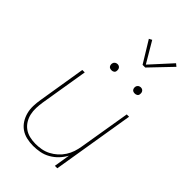

<svg xmlns="http://www.w3.org/2000/svg" viewBox="-283 -1060 1167 1167"><g transform="rotate(45 300.0 -477.0)"><path d="M245 8Q216 8 188 1.5Q160 -5 138 -20.5Q116 -36 101.5 -59Q87 -82 80 -109Q73 -136 74 -165Q75 -194 80 -223L130 -530H151L100 -220Q96 -194 95 -168Q94 -142 99.5 -117.5Q105 -93 118 -72Q131 -51 150.5 -37Q170 -23 195 -17Q220 -11 246 -11Q271 -11 296 -15.5Q321 -20 344.5 -32Q368 -44 388 -62Q408 -80 422.5 -102.5Q437 -125 445 -149.5Q453 -174 457 -199L512 -530H532L445 0H424L441 -104Q426 -77 405 -55Q384 -33 357.5 -18Q331 -3 302 2.5Q273 8 245 8ZM456 -654Q450 -654 444 -656Q438 -658 434.5 -663Q431 -668 430 -674Q429 -680 430 -686Q431 -691 433.5 -695Q436 -699 439.5 -701.5Q443 -704 447.5 -705.5Q452 -707 456 -707Q463 -707 468.5 -704.5Q474 -702 477.5 -697Q481 -692 482 -686Q483 -680 482 -674Q482 -669 479.5 -665Q477 -661 473 -658.5Q469 -656 465 -655Q461 -654 456 -654ZM256 -654Q250 -654 244 -656Q238 -658 234.5 -663Q231 -668 230 -674Q229 -680 230 -686Q231 -691 233.5 -695Q236 -699 239.5 -701.5Q243 -704 247.5 -705.5Q252 -707 256 -707Q263 -707 268.5 -704.5Q274 -702 277.5 -697Q281 -692 282 -686Q283 -680 282 -674Q282 -669 279.5 -665Q277 -661 273 -658.5Q269 -656 265 -655Q261 -654 256 -654ZM367 -811 282 -950 301 -960 380 -826 504 -962 521 -948 390 -811Z"/></g></svg>

Font: Iosevka Curly ThExObl
Style: Regular
Weight: 100
Width: 7
Italic angle: -9°
Monospace: yes
Designer: Belleve Invis
Foundry: Belleve Invis
Version: Version 11.1.0; ttfautohint (v1.8.3)